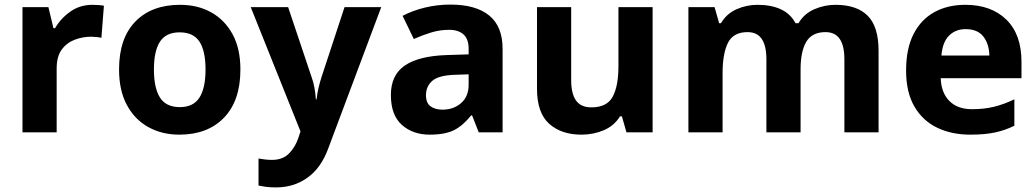

<svg xmlns="http://www.w3.org/2000/svg" viewBox="-20 -577 4516 837"><path d="M383 -556Q394 -556 409 -555Q424 -554 433 -552L422 -412Q415 -414 401.5 -415.5Q388 -417 378 -417Q340 -417 305 -403.5Q270 -390 248.5 -360Q227 -330 227 -278V0H78V-546H191L213 -454H220Q244 -496 286 -526Q328 -556 383 -556Z M1028 -274Q1028 -138 956.5 -64Q885 10 762 10Q686 10 626.5 -23Q567 -56 533 -119.5Q499 -183 499 -274Q499 -410 570 -483Q641 -556 765 -556Q842 -556 901 -523Q960 -490 994 -427.5Q1028 -365 1028 -274ZM651 -274Q651 -193 677.5 -151.5Q704 -110 764 -110Q823 -110 849.5 -151.5Q876 -193 876 -274Q876 -355 849.5 -395.5Q823 -436 763 -436Q704 -436 677.5 -395.5Q651 -355 651 -274Z M1073 -546H1236L1339 -239Q1347 -217 1351 -193.5Q1355 -170 1357 -144H1360Q1363 -170 1368.5 -193.5Q1374 -217 1381 -239L1482 -546H1642L1411 70Q1380 155 1320.5 197.5Q1261 240 1183 240Q1158 240 1139.5 237.5Q1121 235 1107 232V114Q1118 116 1133.5 118Q1149 120 1166 120Q1213 120 1240.5 91.5Q1268 63 1281 23L1290 -4Z M1944 -557Q2054 -557 2112.5 -509.5Q2171 -462 2171 -364V0H2067L2038 -74H2034Q1999 -30 1960 -10Q1921 10 1853 10Q1780 10 1732 -32.5Q1684 -75 1684 -163Q1684 -250 1745 -291.5Q1806 -333 1928 -337L2023 -340V-364Q2023 -407 2000.5 -427Q1978 -447 1938 -447Q1898 -447 1860 -435.5Q1822 -424 1784 -407L1735 -508Q1779 -531 1832.5 -544Q1886 -557 1944 -557ZM1965 -251Q1893 -249 1865 -225Q1837 -201 1837 -162Q1837 -128 1857 -113.5Q1877 -99 1909 -99Q1957 -99 1990 -127.5Q2023 -156 2023 -208V-253Z M2825 -546V0H2711L2691 -70H2683Q2657 -28 2611.5 -9Q2566 10 2515 10Q2427 10 2374 -37.5Q2321 -85 2321 -190V-546H2470V-227Q2470 -169 2491 -139Q2512 -109 2558 -109Q2626 -109 2651 -155.5Q2676 -202 2676 -289V-546Z M3622 -556Q3715 -556 3762.5 -508.5Q3810 -461 3810 -356V0H3661V-319Q3661 -437 3579 -437Q3520 -437 3495 -395Q3470 -353 3470 -274V0H3321V-319Q3321 -437 3239 -437Q3177 -437 3153.5 -390.5Q3130 -344 3130 -257V0H2981V-546H3095L3115 -476H3123Q3148 -518 3191.5 -537Q3235 -556 3282 -556Q3342 -556 3384 -536.5Q3426 -517 3448 -476H3461Q3486 -518 3530.5 -537Q3575 -556 3622 -556Z M4188 -556Q4301 -556 4367 -491.5Q4433 -427 4433 -308V-236H4081Q4083 -173 4118.5 -137Q4154 -101 4217 -101Q4270 -101 4313 -111.5Q4356 -122 4402 -144V-29Q4362 -9 4317.5 0.5Q4273 10 4210 10Q4128 10 4065 -20.5Q4002 -51 3966 -113Q3930 -175 3930 -269Q3930 -365 3962.5 -428.5Q3995 -492 4053 -524Q4111 -556 4188 -556ZM4189 -450Q4146 -450 4117.5 -422Q4089 -394 4084 -335H4293Q4292 -385 4267 -417.5Q4242 -450 4189 -450Z"/></svg>

Font: Noto Sans Bamum
Style: Bold
Weight: 700
Designer: Monotype Design Team
Foundry: Monotype Imaging Inc.
Version: Version 2.002; ttfautohint (v1.8.4.7-5d5b)